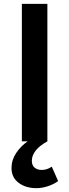

<svg xmlns="http://www.w3.org/2000/svg" viewBox="-20 -737 362 1001"><path d="M40 139Q40 97 64.5 60.5Q89 24 124 0H94V-717H227V0Q188 21 167 47Q146 73 146 101Q146 125 160.5 137Q175 149 198 149Q225 149 250 132L283 207Q262 223 230.5 233.5Q199 244 170 244Q114 244 77 216Q40 188 40 139Z"/></svg>

Font: Nebula Sans Semibold
Style: Regular
Weight: 600
Designer: Paul D. Hunt for Adobe (as Source Sans)
Foundry: Nebula Entertainment & Broadcasting LLC
Version: Version 1.010